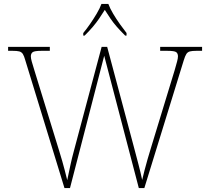

<svg xmlns="http://www.w3.org/2000/svg" viewBox="-20 -951 1061 971"><path d="M108 -646Q102 -668 95.5 -678Q89 -688 77.5 -691Q66 -694 43 -694H21V-714H232V-694H191Q154 -694 145 -687Q136 -680 136 -666Q136 -656 140.5 -640Q145 -624 154 -595L279 -189Q289 -158 295 -135.5Q301 -113 307 -91.5Q313 -70 320 -40Q329 -82 336 -115.5Q343 -149 354 -189L494 -714H522L657 -208Q670 -159 680.5 -119Q691 -79 699 -41Q704 -63 711 -90Q718 -117 726.5 -146.5Q735 -176 744 -205L863 -595Q871 -623 875.5 -639.5Q880 -656 880 -666Q880 -680 871.5 -687Q863 -694 825 -694H790V-714H1002V-694H974Q952 -694 940.5 -691Q929 -688 922.5 -678Q916 -668 909 -645L710 0H682L507 -669L334 0H306ZM401 -784Q417 -803 435 -829Q453 -855 469 -882Q485 -909 493 -931H528Q536 -909 552 -882Q568 -855 586.5 -829Q605 -803 620 -784V-771H613Q588 -796 570.5 -816Q553 -836 539 -856.5Q525 -877 510 -901Q495 -877 481 -856.5Q467 -836 450 -816Q433 -796 408 -771H401Z"/></svg>

Font: Noto Serif Khmer Thin
Style: Regular
Weight: 250
Version: Version 2.003